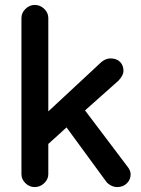

<svg xmlns="http://www.w3.org/2000/svg" viewBox="-20 -746 572 779"><path d="M67 -39V-673Q67 -694 83.5 -710Q100 -726 121 -726Q143 -726 159.5 -710Q176 -694 176 -673V-294L391 -494Q409 -509 428 -509Q453 -509 467 -495Q481 -481 481 -458Q481 -441 461 -419L325 -298L498 -69Q510 -54 510 -38Q510 -17 494.5 -2Q479 13 455 13Q443 13 431 7Q419 1 411 -9L250 -229L176 -162V-39Q176 -19 159.5 -3Q143 13 121 13Q99 13 83 -3Q67 -19 67 -39Z"/></svg>

Font: 寒蝉全圆体 Bold
Style: Regular
Weight: 700
Designer: Warren2060
      Designed by Motoya company      

      [Varela Round]
      Joe Prince(Latin component); Avraham Cornf
Foundry: ChillType
Version: Version 3.200